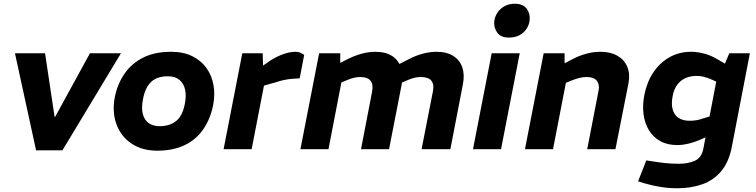

<svg xmlns="http://www.w3.org/2000/svg" viewBox="-20 -798 4045 1027"><path d="M173 6 60 -513H221L272 -173H275L461 -513H627L314 6Z M821 8Q740 8 683.5 -30Q627 -68 603 -133Q579 -198 594 -278Q608 -348 645.5 -403Q683 -458 745 -489.5Q807 -521 896 -521Q961 -521 1008.5 -497.5Q1056 -474 1084.5 -434Q1113 -394 1122 -342.5Q1131 -291 1120 -235Q1105 -161 1067 -106Q1029 -51 967.5 -21.5Q906 8 821 8ZM833 -123Q888 -123 922.5 -151Q957 -179 969 -244Q977 -286 970 -318.5Q963 -351 940 -370.5Q917 -390 878 -390Q820 -390 788 -359.5Q756 -329 745 -268Q735 -219 744.5 -186Q754 -153 777.5 -138Q801 -123 833 -123Z M1176 0 1276 -513H1385L1388 -421L1356 -426L1432 -478Q1465 -498 1498.5 -509.5Q1532 -521 1561 -521Q1586 -521 1607 -504L1583 -379Q1562 -378 1543 -376.5Q1524 -375 1503.5 -371Q1483 -367 1459 -359L1392 -340L1326 0Z M1587 0 1687 -513H1800V-425L1766 -444L1828 -476Q1870 -498 1910 -509.5Q1950 -521 1986 -521Q2043 -521 2077.5 -498.5Q2112 -476 2125 -435.5Q2138 -395 2128 -343L2061 0H1911L1970 -306Q1978 -345 1962.5 -365.5Q1947 -386 1906 -386Q1890 -386 1873.5 -382Q1857 -378 1840 -371L1806 -357L1737 0ZM2235 0 2296 -311Q2303 -346 2287.5 -366Q2272 -386 2230 -386Q2213 -386 2197 -382Q2181 -378 2164 -371L2122 -353L2093 -444L2162 -479Q2201 -500 2240 -510.5Q2279 -521 2314 -521Q2370 -521 2405 -498.5Q2440 -476 2453 -437Q2466 -398 2456 -347L2389 0Z M2510 0 2610 -513H2760L2660 0ZM2702 -597Q2658 -597 2639 -624.5Q2620 -652 2624 -686Q2627 -709 2640.5 -730Q2654 -751 2678 -764.5Q2702 -778 2734 -778Q2778 -778 2797.5 -751Q2817 -724 2813 -690Q2811 -667 2797.5 -645.5Q2784 -624 2760 -610.5Q2736 -597 2702 -597Z M2788 0 2888 -513H3000V-425L2969 -443L3043 -482Q3077 -500 3115.5 -510.5Q3154 -521 3192 -521Q3245 -521 3282 -500Q3319 -479 3335 -441.5Q3351 -404 3342 -354L3272 0H3121L3182 -315Q3188 -347 3172 -366.5Q3156 -386 3118 -386Q3099 -386 3080.5 -381.5Q3062 -377 3039 -368L3007 -355L2938 0Z M3603 209Q3558 209 3513.5 202Q3469 195 3429 183L3393 172L3437 60L3470 65Q3500 70 3535.5 74Q3571 78 3610 78Q3662 78 3697.5 61.5Q3733 45 3742 -2L3818 -397L3843 -423L3881 -513H3991L3894 -10Q3878 70 3837.5 118Q3797 166 3737 187.5Q3677 209 3603 209ZM3603 -22Q3549 -22 3511 -43.5Q3473 -65 3450.5 -102.5Q3428 -140 3422 -189Q3416 -238 3427 -292Q3441 -361 3475.5 -412Q3510 -463 3561.5 -492Q3613 -521 3677 -521Q3709 -521 3746 -511.5Q3783 -502 3819 -480L3869 -451L3823 -356L3779 -376Q3761 -383 3743 -387.5Q3725 -392 3707 -392Q3673 -392 3647 -380.5Q3621 -369 3603 -345.5Q3585 -322 3578 -284Q3570 -244 3577.5 -214.5Q3585 -185 3608 -168.5Q3631 -152 3669 -152Q3687 -152 3705.5 -155Q3724 -158 3742 -165L3776 -175L3799 -84L3733 -54Q3700 -39 3666 -30.5Q3632 -22 3603 -22Z"/></svg>

Font: REM SemiBold
Style: Italic
Weight: 600
Italic angle: -11°
Designer: Octavio Pardo
Foundry: Ashler Design
Version: Version 1.005;gftools[0.9.28]